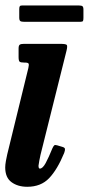

<svg xmlns="http://www.w3.org/2000/svg" viewBox="-20 -684 332 718"><path d="M228.5 -493.5 131.5 -105Q130 -98.5 127 -83.2Q124 -68 124 -64.5Q124 -53.5 129 -53.5Q139.5 -53.5 150.8 -74.2Q162 -95 176 -129.5Q180 -138 183 -140.5Q186 -143 194 -140.5L214 -134.5Q222.5 -132 223 -126.8Q223.5 -121.5 220 -112Q194.5 -50 163.8 -17.8Q133 14.5 82 14.5Q46.5 14.5 23 -2.8Q-0.5 -20 -0.5 -58Q-0.5 -67.5 2 -81.8Q4.5 -96 7 -106.5L86 -429.5Q89 -442.5 86.8 -446.2Q84.5 -450 72.5 -450H70.5Q57 -450 53.2 -453.5Q49.5 -457 49.5 -471V-502.5Q49.5 -514 54 -517Q58.5 -520 69.5 -520H206Q226.5 -520 229.8 -515.8Q233 -511.5 228.5 -493.5ZM52 -618.5V-650Q52 -657 53.8 -660.2Q55.5 -663.5 62 -663.5H275Q284.5 -663.5 288.2 -660.8Q292 -658 292 -648V-617.5Q292 -609.5 290.5 -606Q289 -602.5 281 -602.5H69.5Q60 -602.5 56 -605.2Q52 -608 52 -618.5Z"/></svg>

Font: Besley* Condensed Semi
Style: Italic
Weight: 600
Width: 3
Italic angle: -13°
Designer: Owen Earl
Foundry: indestructible type*
Version: Version 3.000; ttfautohint (v1.8.3)